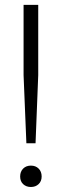

<svg xmlns="http://www.w3.org/2000/svg" viewBox="-20 -760 253 786"><path d="M88 -173.5 76.5 -452.5V-740H136.5V-452.5L125.5 -173.5ZM106.5 5.5Q87.5 5.5 75 -6Q62.5 -17.5 62.5 -37.5Q62.5 -57.5 74.8 -69.8Q87 -82 106.5 -82Q126 -82 138.2 -69.8Q150.5 -57.5 150.5 -37.5Q150.5 -18 138 -6.2Q125.5 5.5 106.5 5.5Z"/></svg>

Font: Encode Sans Condensed Condensed Light
Style: Regular
Weight: 300
Width: 3
Designer: Multiple Designers
Foundry: Impallari Type
Version: Version 3.000; ttfautohint (v1.8.3) -l 8 -r 50 -G 200 -x 14 